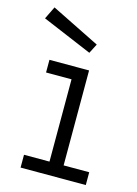

<svg xmlns="http://www.w3.org/2000/svg" viewBox="-147 -740 572 800"><g transform="rotate(15 139.5 -340.5)"><path d="M22.9 -464.8H193.8V-55.2H304.2V0H22.9V-55.2H132.8V-410.2H22.9ZM-13.2 -681.2 196.8 -577.1 175.8 -536.1 -39.6 -627Z"/></g></svg>

Font: Stint Ultra Expanded
Style: Regular
Weight: 400
Width: 7
Designer: Astigmatic (AOETI)
Foundry: Astigmatic (AOETI)
Version: Version 1.000